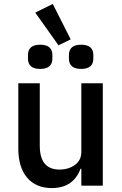

<svg xmlns="http://www.w3.org/2000/svg" viewBox="-20 -943 620 975"><path d="M393 0V-86H389Q352 12 243 12Q163 12 118 -40.5Q73 -93 73 -189V-520H182V-203Q182 -82 282 -82Q328 -82 360.5 -105.5Q393 -129 393 -172V-520H502V0ZM277 -713 159 -879 248 -923 339 -743ZM122 -646V-663Q122 -716 184 -716Q246 -716 246 -663V-646Q246 -593 184 -593Q122 -593 122 -646ZM330 -646V-663Q330 -716 392 -716Q454 -716 454 -663V-646Q454 -593 392 -593Q330 -593 330 -646Z"/></svg>

Font: IBM Plex Sans Medm
Style: Regular
Weight: 500
Designer: Mike Abbink, Paul van der Laan, Pieter van Rosmalen
Foundry: Bold Monday
Version: Version 3.005